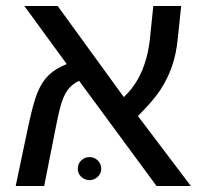

<svg xmlns="http://www.w3.org/2000/svg" viewBox="-20 -619 668 639"><path d="M61 -599.1 202.1 -405.8C177.1 -395.7 157.1 -383.5 142.3 -369.1C127.5 -354.8 115.2 -336.1 105.5 -313C95.7 -289.9 85 -250.5 73.2 -194.8L32.2 0H127L166 -196.8C174.2 -238.4 181.2 -267.6 187.3 -284.2C193.3 -300.8 200.6 -314.2 209.2 -324.5C217.9 -334.7 229.2 -343.3 243.2 -350.1L501 0H615.2L439 -232.9C472.5 -266.1 497.3 -294.9 513.4 -319.3C529.5 -343.8 542.5 -370 552.2 -397.9C562 -425.9 568.5 -457.4 571.8 -492.2L583 -599.1H490.2L479 -490.2C469.9 -406.2 440.9 -341.5 392.1 -295.9L171.9 -599.1ZM238.8 -57.1C238.8 -46.7 242.7 -37.8 250.5 -30.5C258.3 -23.2 267.4 -19.5 277.8 -19.5C288.2 -19.5 297.4 -23.2 305.2 -30.5C313 -37.8 316.9 -46.7 316.9 -57.1C316.9 -68.5 313 -77.9 305.2 -85.2C297.4 -92.5 288.2 -96.2 277.8 -96.2C267.4 -96.2 258.3 -92.5 250.5 -85.2C242.7 -77.9 238.8 -68.5 238.8 -57.1Z"/></svg>

Font: Arimo
Style: Regular
Weight: 400
Designer: Steve Matteson
Foundry: Monotype Imaging Inc.
Version: Version 1.32